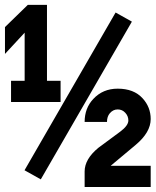

<svg xmlns="http://www.w3.org/2000/svg" viewBox="-20 -752 626 772"><path d="M444.8 -701.7 510.3 -665 144 -30.8 78.6 -67.4ZM320.3 0V-62.5Q320.3 -112.3 375.5 -157.7L463.4 -222.7Q496.1 -247.1 496.1 -267.6Q496.1 -285.2 483.9 -298.3Q471.7 -312 453.1 -312Q434.6 -312 421.4 -296.4Q410.2 -283.2 410.2 -261.7H320.3Q320.3 -316.9 355 -354Q393.6 -395.5 453.1 -395.5Q518.1 -395.5 553.2 -356.9Q585.9 -321.3 585.9 -273.4Q585.9 -219.7 524.9 -168.9L426.8 -86.9L425.3 -85.4H585.9V0ZM91.8 -732.4H168.9V-427.2H223.6V-341.8H24.4V-427.2H79.1V-620.6L0 -535.2V-643.1Z"/></svg>

Font: Consola Mono
Style: Bold
Weight: 700
Monospace: yes
Designer: Wojciech Kalinowski "wmk69" (wmk69@o2.pl)
Foundry: Wojciech Kalinowski "wmk69" (wmk69@o2.pl)
Version: Version 2.1.0